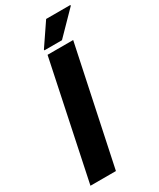

<svg xmlns="http://www.w3.org/2000/svg" viewBox="-229 -988 874 1058"><g transform="rotate(-30 208.0 -459.0)"><path d="M14 0 170 -743H333L176 0ZM167 -773V-778L262 -918H416V-913L279 -773Z"/></g></svg>

Font: Saira Thin
Style: Bold Italic
Weight: 700
Italic angle: -12°
Version: Version 1.101